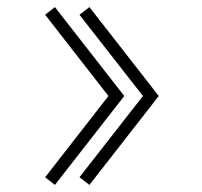

<svg xmlns="http://www.w3.org/2000/svg" viewBox="-20 -548 567 540"><path d="M231.5 -28 203.5 -49.5 382 -278 203.5 -506.5 231.5 -528 426.5 -278ZM134.5 -28 107 -49.5 285 -278 107 -506.5 134.5 -528 329.5 -278Z"/></svg>

Font: Spartan Thin ExtraLight
Style: Regular
Weight: 250
Version: Version 1.004